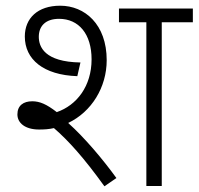

<svg xmlns="http://www.w3.org/2000/svg" viewBox="-20 -652 696 673"><path d="M117 -198C135 -198 152 -199 169 -203C220 -159 274 -99 346 1L388 -28C341 -93 277 -169 219 -221C301 -260 354 -346 354 -441C354 -567 277 -632 191 -632C112 -632 67 -588 67 -524C67 -444 132 -389 251 -385L262 -433C136 -435 116 -488 116 -523C116 -559 138 -586 187 -586C256 -586 301 -533 301 -444C301 -350 249 -283 179 -259C143 -287 119 -297 93 -297C62 -297 41 -282 41 -251C41 -221 68 -198 117 -198ZM547 -574H656V-622H397V-574H493V0H547Z"/></svg>

Font: Noto Sans Devanagari UI Light
Style: Regular
Weight: 300
Designer: Jelle Bosma - Monotype Design Team
Foundry: Monotype Imaging Inc.
Version: Version 2.004